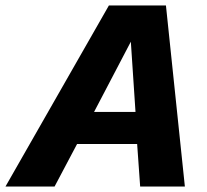

<svg xmlns="http://www.w3.org/2000/svg" viewBox="-75 -680 756 700"><path d="M-55 0 322 -660H530L599 0H436L425 -155H206L124 0ZM268 -272H419L402 -528Z"/></svg>

Font: Kantumruy Pro
Style: Bold Italic
Weight: 700
Italic angle: -13°
Version: Version 1.002